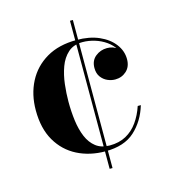

<svg xmlns="http://www.w3.org/2000/svg" viewBox="-98 -635 715 801"><g transform="rotate(-15 259.0 -234.0)"><path d="M280 10Q213 10 159.2 -17.2Q105.5 -44.5 74.2 -98Q43 -151.5 43 -230Q43 -298.5 71 -352.8Q99 -407 152.5 -438.5Q206 -470 283 -470Q338.5 -470 379.5 -452Q420.5 -434 443.2 -404Q466 -374 466 -338.5Q466 -306 445.8 -287.5Q425.5 -269 397 -269Q380.5 -269 364 -276.2Q347.5 -283.5 336.2 -298.8Q325 -314 325 -337.5Q325 -369.5 346.8 -387Q368.5 -404.5 397 -404.5Q424 -404.5 444.5 -387.5Q465 -370.5 465 -338.5H453.5Q453.5 -365.5 440 -387Q426.5 -408.5 404.8 -423.8Q383 -439 356.8 -447Q330.5 -455 305 -455Q266 -455 242 -433.5Q218 -412 205.5 -377.8Q193 -343.5 188.5 -304.5Q184 -265.5 184 -230Q184 -187 189.2 -147.2Q194.5 -107.5 207.5 -76.5Q220.5 -45.5 244 -27.2Q267.5 -9 303.5 -9Q344.5 -9 374.5 -25.5Q404.5 -42 425.2 -71.2Q446 -100.5 458.5 -138H472Q452.5 -73 407 -31.5Q361.5 10 280 10ZM277.5 85V-554.5H290V85Z"/></g></svg>

Font: Bodoni Moda 18pt SemiBold
Style: Regular
Weight: 600
Designer: Owen Earl
Foundry: indestructible type
Version: Version 2.005